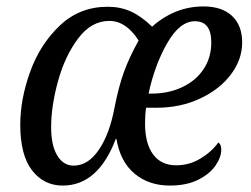

<svg xmlns="http://www.w3.org/2000/svg" viewBox="-20 -567 779 597"><path d="M43 -179Q43 -259 74 -344.5Q105 -430 166.5 -488Q228 -546 315 -546Q354 -546 386.5 -531.5Q419 -517 453 -484Q486 -514 526.5 -530.5Q567 -547 613 -547Q670 -547 701.5 -517.5Q733 -488 733 -435Q733 -382 698 -335.5Q663 -289 602 -260.5Q541 -232 467 -232H434Q431 -210 431 -183Q431 -121 456 -87Q481 -53 528 -53Q568 -53 602.5 -73.5Q637 -94 659 -124Q668 -118 668 -102Q668 -78 650 -52Q632 -26 596 -8Q560 10 508 10Q443 10 398.5 -27Q354 -64 342 -135H340Q285 10 175 10Q116 10 79.5 -37.5Q43 -85 43 -179ZM336 -232Q349 -298 365.5 -343.5Q382 -389 411 -441Q372 -502 320 -502Q264 -502 223 -447.5Q182 -393 160.5 -315Q139 -237 139 -171Q139 -115 158 -83.5Q177 -52 209 -52Q254 -52 287.5 -101.5Q321 -151 336 -232ZM452 -276Q504 -276 546.5 -296Q589 -316 613 -352Q637 -388 637 -435Q637 -501 586 -501Q539 -501 500 -433Q461 -365 442 -276Z"/></svg>

Font: Noto Serif Narrow
Style: Italic
Weight: 400
Width: 4
Italic angle: -12°
Designer: Monotype Design Team
Foundry: Monotype Imaging Inc.
Version: Version 1.001